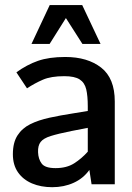

<svg xmlns="http://www.w3.org/2000/svg" viewBox="-20 -740 530 771"><path d="M189.5 11.7Q144.5 11.7 108.6 -3.4Q72.8 -18.6 52.2 -48.1Q31.7 -77.6 31.7 -120.6Q31.7 -167.5 50.3 -196.3Q68.8 -225.1 101.8 -241.5Q134.8 -257.8 178.7 -267.3Q222.7 -276.9 273.4 -284.7L332.5 -294.4V-313Q332.5 -355 326.2 -381.6Q319.8 -408.2 299.8 -421.1Q279.8 -434.1 238.3 -434.1Q184.6 -434.1 152.1 -419.9Q119.6 -405.8 88.4 -385.3Q88.4 -385.3 82 -395Q75.7 -404.8 67.1 -417.5Q58.6 -430.2 52.2 -439.9Q45.9 -449.7 45.9 -449.7Q87.9 -480 132.3 -495.6Q176.8 -511.2 242.2 -511.2Q331.5 -511.2 386.2 -468.5Q440.9 -425.8 440.9 -332.5V0H347.7L338.9 -57.6Q314.5 -23.4 275.6 -5.9Q236.8 11.7 189.5 11.7ZM203.1 -64.9Q247.6 -64.9 277.6 -84Q307.6 -103 332.5 -130.9V-226.6L267.1 -213.9Q213.4 -203.1 183.8 -193.8Q154.3 -184.6 143.1 -169.9Q131.8 -155.3 132.8 -128.9Q133.8 -101.1 147.5 -83Q161.1 -64.9 203.1 -64.9ZM106.4 -563.5 179.7 -719.7H310.1L383.8 -563.5H311L244.6 -667.5L179.2 -563.5Z"/></svg>

Font: Pontano Sans
Style: Bold
Weight: 700
Designer: Vernon Adams
Foundry: Vernon Adams
Version: Version 2.001